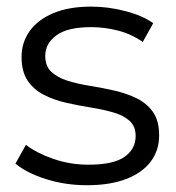

<svg xmlns="http://www.w3.org/2000/svg" viewBox="-20 -550 528 575"><path d="M240.2 4.7Q175 4.7 116.8 -13.9Q58.7 -32.5 26.3 -60.1L57.6 -116.3Q89.6 -91.6 139.6 -74.2Q189.6 -56.8 244.8 -56.8Q319.8 -56.8 353 -80.3Q386.2 -103.8 386.2 -142.9Q386.2 -172 367.7 -188.4Q349.3 -204.8 318.9 -213.4Q288.6 -222.1 252 -228Q215.4 -233.8 178.8 -242.1Q142.2 -250.4 111.9 -265.8Q81.5 -281.1 63.1 -308Q44.6 -334.9 44.6 -379.6Q44.6 -423.1 69 -457.1Q93.4 -491.1 139.8 -510.6Q186.3 -530.2 253.1 -530.2Q304 -530.2 355.2 -516.8Q406.5 -503.5 438.9 -480.6L407.6 -424.4Q373.2 -448.2 333.2 -458.5Q293.2 -468.7 252.6 -468.7Q182.3 -468.7 148.9 -444.2Q115.5 -419.7 115.5 -382.5Q115.5 -351.8 133.9 -334.7Q152.4 -317.6 182.7 -308.1Q213.1 -298.7 249.7 -292.8Q286.3 -287 322.6 -278.7Q359 -270.4 389.4 -255.5Q419.7 -240.7 438.2 -214.5Q456.6 -188.3 456.6 -144.6Q456.6 -99.4 431.1 -65.7Q405.5 -32.1 357.4 -13.7Q309.2 4.7 240.2 4.7Z"/></svg>

Font: Montserrat Thin
Style: Regular
Weight: 100
Designer: Julieta Ulanovsky
Foundry: Julieta Ulanovsky
Version: Version 9.000